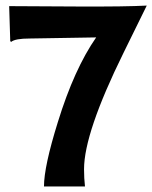

<svg xmlns="http://www.w3.org/2000/svg" viewBox="-20 -675 551 695"><path d="M284.2 -62.5Q284.2 -29.3 287.6 0H139.2Q139.2 -72.3 189.5 -233.4Q248.5 -424.8 328.1 -539.6L87.9 -535.6Q34.7 -535.6 20.5 -523.4L17.1 -525.9L13.2 -652.8L267.1 -651.4Q311.5 -651.4 347.4 -651.4Q383.3 -651.4 411.1 -651.9Q474.6 -652.8 511.2 -654.8L427.2 -483.9Q284.2 -193.8 284.2 -62.5Z"/></svg>

Font: HammersmithOne
Style: Regular
Weight: 400
Designer: Nicole Fally
Foundry: Nicole Fally
Version: Version 1.003